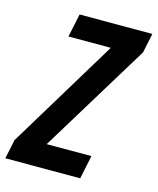

<svg xmlns="http://www.w3.org/2000/svg" viewBox="-148 -791 713 867"><g transform="rotate(15 208.0 -357.0)"><path d="M-40 0H310L333 -110H124L437 -623L456 -714H116L93 -605H291L-21 -90Z"/></g></svg>

Font: Noto Sans ExtraCondensed
Style: Bold Italic
Weight: 700
Width: 2
Italic angle: -12°
Designer: Monotype Design Team
Foundry: Monotype Imaging Inc.
Version: Version 2.013